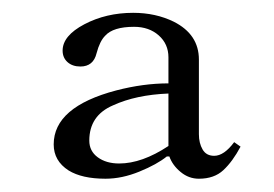

<svg xmlns="http://www.w3.org/2000/svg" viewBox="-20 -716 421 295"><path d="M62.5 -494.1Q62.5 -551.8 158.7 -577.1Q200.2 -587.9 238.8 -587.9V-627.9Q238.8 -648.4 223.9 -661.6Q209 -674.8 186 -674.8Q153.8 -674.8 141.6 -661.1Q133.3 -652.8 128.4 -634.3Q123.5 -613.8 103.5 -613.8Q91.3 -613.8 83.7 -620.6Q76.2 -627.4 76.2 -638.2Q76.2 -661.1 109.6 -678.7Q143.1 -696.3 184.6 -696.3Q219.2 -696.3 247.1 -682.6Q285.6 -663.1 285.6 -624.5V-509.8Q285.6 -496.1 291.3 -486.3Q296.9 -476.6 309.1 -476.6Q324.2 -476.6 339.8 -497.6L349.6 -490.7Q337.4 -467.8 323.2 -454.6Q309.1 -441.4 285.6 -441.4Q270 -441.4 257.6 -451.7Q245.1 -461.9 240.2 -475.6H236.3Q221.2 -463.4 194.3 -452.4Q167.5 -441.4 142.1 -441.4Q106 -441.4 85.4 -454.1Q62.5 -468.8 62.5 -494.1ZM117.2 -500Q117.2 -483.9 130.1 -474.4Q143.1 -464.8 163.1 -464.8Q198.2 -464.8 238.8 -491.7V-572.3Q189 -570.3 153.8 -554.2Q117.2 -538.6 117.2 -500Z"/></svg>

Font: Theano Old Style
Style: Regular
Weight: 400
Designer: Alexey Kryukov
Version: Version 2.00